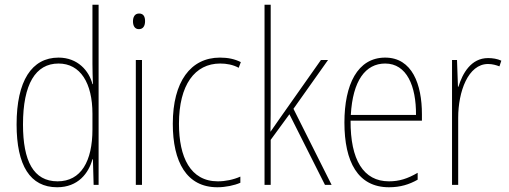

<svg xmlns="http://www.w3.org/2000/svg" viewBox="-20 -780 2146 810"><path d="M221 10C310 10 354 -50 370 -108H372L375 0H396V-760H370V-511C370 -483 371 -456 372 -425H370C356 -481 308 -537 227 -537C114 -537 50 -439 50 -255C50 -82 107 10 221 10ZM223 -15C121 -15 77 -101 77 -255C77 -425 130 -512 227 -512C319 -512 370 -430 370 -300V-234C370 -100 322 -15 223 -15Z M567 -723C547 -723 541 -706 541 -690C541 -672 548 -657 566 -657C584 -657 592 -671 592 -691C592 -707 587 -723 567 -723ZM579 -527H553V0H579Z M897 10C932 10 969 2 994 -9V-35C965 -22 931 -15 899 -15C783 -15 735 -117 735 -258C735 -422 802 -512 909 -512C936 -512 963 -507 987 -494L996 -518C970 -531 942 -537 908 -537C784 -537 709 -435 709 -258C709 -97 767 10 897 10Z M1122 -368V-760H1096V0H1122V-190L1201 -298L1351 0H1379L1218 -321L1364 -527H1334L1160 -280C1145 -259 1137 -247 1121 -224C1122 -275 1122 -316 1122 -368Z M1605 -537C1488 -537 1433 -423 1433 -263C1433 -97 1490 10 1621 10C1669 10 1707 -2 1742 -22V-51C1699 -26 1664 -15 1621 -15C1513 -15 1458 -106 1459 -271H1760V-298C1760 -424 1719 -537 1605 -537ZM1605 -512C1696 -512 1736 -417 1735 -295H1460C1468 -440 1522 -512 1605 -512Z M2039 -535C1967 -535 1931 -470 1914 -414H1912L1908 -527H1887V0H1913V-283C1913 -394 1955 -510 2039 -510C2058 -510 2074 -505 2087 -500L2095 -524C2078 -532 2058 -535 2039 -535Z"/></svg>

Font: Noto Sans Khmer UI Condensed Thin
Style: Regular
Weight: 100
Width: 3
Designer: Danh Hong and the Monotype Design Team
Foundry: Monotype Imaging Inc.
Version: Version 2.002